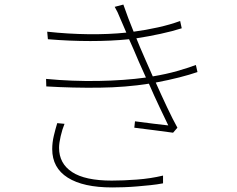

<svg xmlns="http://www.w3.org/2000/svg" viewBox="-20 -795 1040 842"><path d="M263 -252Q253 -228 246 -197.5Q239 -167 239 -147Q239 -78 296 -40.5Q353 -3 470 -3Q520 -3 580.5 -7.5Q641 -12 695 -25V9Q669 14 640 17Q611 20 581.5 22.5Q552 25 524 26Q496 27 472 27Q345 27 277 -16Q209 -59 209 -141Q209 -170 216 -199.5Q223 -229 231 -255ZM846 -479Q811 -467 766 -455.5Q721 -444 663 -433Q687 -379 712.5 -325Q738 -271 758 -235L739 -213Q706 -218 660 -223.5Q614 -229 569 -235L572 -263Q615 -257 653.5 -252.5Q692 -248 718 -245Q703 -276 679.5 -325.5Q656 -375 633 -428Q532 -412 416.5 -410.5Q301 -409 183 -416L182 -449Q297 -438 411.5 -440Q526 -442 620 -455Q603 -492 589 -524Q575 -556 566 -578Q561 -589 556 -600.5Q551 -612 546 -623Q468 -615 376.5 -615Q285 -615 190 -623L187 -656Q279 -646 368 -645Q457 -644 534 -652Q527 -669 520.5 -683.5Q514 -698 509 -710Q501 -730 495.5 -741.5Q490 -753 483 -765L521 -775Q531 -746 542.5 -715.5Q554 -685 566 -656Q619 -663 673 -675Q727 -687 770 -703L777 -671Q737 -658 683.5 -646.5Q630 -635 578 -627L594 -588Q602 -570 616.5 -536Q631 -502 650 -460Q710 -470 757 -483.5Q804 -497 839 -510Z"/></svg>

Font: SpoqaHanSans
Style: Thin
Weight: 250
Designer: [Spoqa Han Sans] Dong-huui Kim \uAE40 \uB3D9 \uD718   [Noto Sans] Ryoko NISHIZUKA \u897F \u585A \u6DBC \u5B50  (kana & i
Foundry: Spoqa (http://bi.spoqa.com)
Version: Version 1.004;PS 1.004;hotconv 1.0.82;makeotf.lib2.5.63406